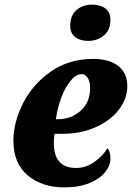

<svg xmlns="http://www.w3.org/2000/svg" viewBox="-20 -801 571 831"><path d="M38 -192Q38 -271 79.5 -353.5Q121 -436 199.5 -491Q278 -546 383 -546Q453 -546 492 -515.5Q531 -485 531 -429Q531 -374 494.5 -326.5Q458 -279 394 -250.5Q330 -222 252 -222H216Q213 -204 213 -182Q213 -74 309 -74Q351 -74 387 -99Q423 -124 445 -159Q458 -146 458 -115Q458 -85 435.5 -56.5Q413 -28 368 -9Q323 10 258 10Q162 10 100 -42Q38 -94 38 -192ZM229 -285Q289 -285 329.5 -322Q370 -359 370 -419Q370 -447 360 -463.5Q350 -480 333 -480Q309 -480 285.5 -451.5Q262 -423 245 -377.5Q228 -332 222 -285ZM284 -689Q284 -734 311 -757.5Q338 -781 379 -781Q414 -781 436 -764.5Q458 -748 458 -715Q458 -671 429.5 -647.5Q401 -624 362 -624Q327 -624 305.5 -640.5Q284 -657 284 -689Z"/></svg>

Font: Noto Serif NarrowBlack
Style: Italic
Weight: 900
Width: 4
Italic angle: -12°
Designer: Monotype Design Team
Foundry: Monotype Imaging Inc.
Version: Version 1.001